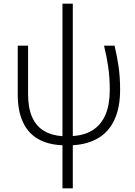

<svg xmlns="http://www.w3.org/2000/svg" viewBox="-20 -779 730 1039"><path d="M374 -43Q440 -47 484.5 -76.5Q529 -106 551.5 -160Q574 -214 574 -292Q574 -359 566 -414.5Q558 -470 543 -532H600Q614 -473 622 -416.5Q630 -360 630 -293Q630 -198 600 -132.5Q570 -67 513 -32.5Q456 2 374 7V240H318V7Q240 4 186 -27Q132 -58 104 -118.5Q76 -179 76 -269V-532H132V-269Q132 -194 154 -145Q176 -96 217.5 -71Q259 -46 318 -42V-759H374Z"/></svg>

Font: Noto Sans Display Light
Style: Regular
Weight: 300
Designer: Monotype Design Team
Foundry: Monotype Imaging Inc.
Version: Version 2.003